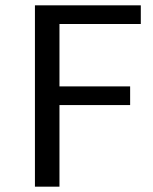

<svg xmlns="http://www.w3.org/2000/svg" viewBox="-20 -700 575 720"><path d="M508 -610H203V-376H468V-306H203V0H111V-680H508Z"/></svg>

Font: Martel Sans
Style: Regular
Weight: 400
Designer: Dan Reynolds and Mathieu Réguer
Foundry: Dan Reynolds and Mathieu Réguer
Version: Version 1.001;PS 001.001;hotconv 1.0.70;makeotf.lib2.5.58329